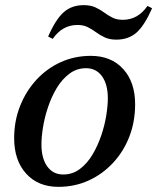

<svg xmlns="http://www.w3.org/2000/svg" viewBox="-20 -713 611 746"><path d="M207 13Q128 13 81.5 -38.5Q35 -90 35 -176Q35 -243 58 -301Q81 -359 121.5 -403Q162 -447 216 -471.5Q270 -496 333 -496Q412 -496 458.5 -445Q505 -394 505 -308Q505 -240 482.5 -182Q460 -124 419 -80Q378 -36 324 -11.5Q270 13 207 13ZM226 -35Q262 -35 290.5 -56.5Q319 -78 339.5 -112.5Q360 -147 373.5 -187Q387 -227 393 -265Q399 -303 399 -331Q399 -385 376.5 -416.5Q354 -448 314 -448Q278 -448 249.5 -426.5Q221 -405 200.5 -371Q180 -337 166.5 -296.5Q153 -256 147 -218Q141 -180 141 -152Q141 -98 163.5 -66.5Q186 -35 226 -35ZM432 -559Q406 -559 387.5 -567.5Q369 -576 353.5 -587.5Q338 -599 321 -607.5Q304 -616 281 -616Q222 -616 185 -562L167 -571Q197 -639 228 -666Q259 -693 305 -693Q332 -693 350.5 -684.5Q369 -676 384.5 -664.5Q400 -653 417 -644.5Q434 -636 457 -636Q516 -636 553 -690L571 -681Q541 -613 510 -586Q479 -559 432 -559Z"/></svg>

Font: Platypi
Style: Italic
Weight: 400
Italic angle: -13°
Designer: David Sargent
Foundry: Bolt Cutter Type
Version: Version 1.200; ttfautohint (v1.8.4.7-5d5b)